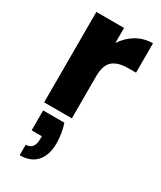

<svg xmlns="http://www.w3.org/2000/svg" viewBox="-217 -640 862 1026"><g transform="rotate(30 214.0 -127.0)"><path d="M233 -465Q263 -511 308 -537.5Q353 -564 408 -564V-383H361Q297 -383 265 -355.5Q233 -328 233 -259V0H62V-558H233ZM210 40Q229 97 229 158Q229 228 194 269Q159 310 90 310V245Q142 245 142 179V163H79V40Z"/></g></svg>

Font: Fz Poppins
Style: Bold
Weight: 700
Designer: Ninad Kale (Devanagari), Jonny Pinhorn (Latin)
Foundry: Indian Type Foundry
Version: Vit hóa bi Vntype.Com & FontZin.Com